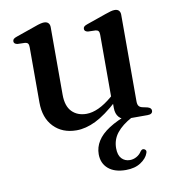

<svg xmlns="http://www.w3.org/2000/svg" viewBox="-79 -544 761 834"><g transform="rotate(-10 301.5 -127.5)"><path d="M464.5 -19.5 474.5 -2Q430 22 407 51Q384 80 384 118Q384 148.5 398.2 163.8Q412.5 179 434.5 179Q450 179 464 171.2Q478 163.5 486.5 150Q490 145.5 493.5 143.5Q497 141.5 502 143Q506.5 144 509.8 148.8Q513 153.5 509.5 162Q502 184 476 201.2Q450 218.5 410 218.5Q360.5 218.5 332.8 194.8Q305 171 305 130.5Q305 100 321.8 73Q338.5 46 374 23Q409.5 0 464.5 -19.5ZM404.5 -56.5V-90L401.5 -93V-379.5Q401.5 -390.5 397.8 -395.5Q394 -400.5 385.5 -401.5L351.5 -402.5Q343.5 -404 339.8 -407.5Q336 -411 336 -416.5Q336 -423 340.2 -427Q344.5 -431 355 -434.5L439.5 -464Q455 -469.5 464.5 -472Q474 -474.5 481.5 -474.5Q494 -474.5 500.2 -467.8Q506.5 -461 506.5 -449.5V-67.5Q506.5 -54 511.2 -47.2Q516 -40.5 526 -38L549 -33Q557.5 -30.5 561.8 -26.5Q566 -22.5 566 -16Q566 -8.5 560.5 -4.2Q555 0 544 0H454.5Q431.5 0 418 -15Q404.5 -30 404.5 -56.5ZM90.5 -135.5V-379.5Q90.5 -390.5 86.8 -395.5Q83 -400.5 74.5 -401.5L40.5 -402.5Q32.5 -404 28.8 -407.5Q25 -411 25 -416.5Q25 -423 29.2 -427Q33.5 -431 44 -434.5L128.5 -464Q144.5 -470 154 -472.2Q163.5 -474.5 170 -474.5Q182.5 -474.5 189 -467.8Q195.5 -461 195.5 -449.5V-151.5Q195.5 -101 219.8 -76.2Q244 -51.5 284 -51.5Q309 -51.5 337.5 -64.5Q366 -77.5 398.5 -105L419.5 -123L438.5 -104L417 -85Q358 -31.5 313.8 -10Q269.5 11.5 229 11.5Q166.5 11.5 128.5 -28Q90.5 -67.5 90.5 -135.5Z"/></g></svg>

Font: Fraunces 20pt
Style: Regular
Weight: 400
Version: Version 1.000;[b76b70a41]